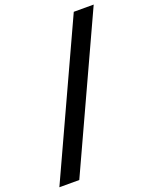

<svg xmlns="http://www.w3.org/2000/svg" viewBox="-200 -863 845 1060"><g transform="rotate(-20 222.5 -333.5)"><path d="M-39 108 367 -775H484L78 108Z"/></g></svg>

Font: DM Sans SemiBold
Style: Italic
Weight: 600
Italic angle: -10°
Designer: Colophon Foundry, Jonny Pinhorn
Foundry: Colophon Foundry
Version: Version 4.004;gftools[0.9.30]